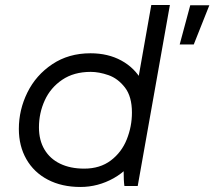

<svg xmlns="http://www.w3.org/2000/svg" viewBox="-20 -740 853 764"><path d="M477 -124 542 -392H524L582 -720H656L528 0H475Q472 -20 472 -59.5Q472 -99 477 -124ZM574 -301Q574 -204 534.5 -135Q495 -66 432.5 -31Q370 4 300 4Q226 4 170.5 -25Q115 -54 85 -106.5Q55 -159 55 -227Q55 -303 89 -372Q123 -441 188 -484.5Q253 -528 340 -528Q410 -528 463 -499Q516 -470 545 -418Q574 -366 574 -301ZM135 -233Q135 -182 157 -145Q179 -108 219.5 -88.5Q260 -69 315 -69Q378 -69 421 -101.5Q464 -134 484.5 -185.5Q505 -237 505 -292Q505 -356 477 -392Q449 -428 411.5 -441Q374 -454 341 -454Q274 -454 227.5 -422.5Q181 -391 158 -340.5Q135 -290 135 -233ZM737 -719H813L751 -563H695Z"/></svg>

Font: Fixel Italic Variable 20240409 Display Thin
Style: Italic
Weight: 100
Italic angle: -10°
Designer: AlfaBravo + MacPaw
Foundry: Kyrylo Tkachov, Marchela Mozhyna, Serhii Makarenko, Maria Weinstein, Zakhar Kryvoshyya
Version: Version 1.211;Glyphs 3.2 (3225)